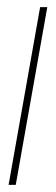

<svg xmlns="http://www.w3.org/2000/svg" viewBox="-20 -516 156 536"><path d="M4 0 92 -496H112L24 0Z"/></svg>

Font: DM Sans 36pt Thin
Style: Italic
Weight: 250
Italic angle: -10°
Designer: Colophon Foundry, Jonny Pinhorn
Foundry: Colophon Foundry
Version: Version 4.004;gftools[0.9.30]